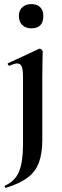

<svg xmlns="http://www.w3.org/2000/svg" viewBox="-20 -633 303 935"><path d="M188 -382Q188 -370 187 -342Q186 -314 186 -262V48Q186 114 169.5 158.5Q153 203 114.5 232Q76 261 8 282Q6 283 3.5 277.5Q1 272 4 271Q53 250 72.5 203Q92 156 92 71V-260Q92 -293 86 -308.5Q80 -324 63 -324Q56 -324 46.5 -321Q37 -318 26 -313Q22 -312 19 -318Q16 -324 19 -325L170 -395Q172 -396 173 -396Q178 -396 183 -391Q188 -386 188 -382ZM133 -495Q105 -495 88.5 -511Q72 -527 72 -556Q72 -582 88.5 -597.5Q105 -613 133 -613Q161 -613 176 -597.5Q191 -582 191 -556Q191 -495 133 -495Z"/></svg>

Font: Cormorant Garamond Light
Style: Bold
Weight: 700
Version: Version 4.001